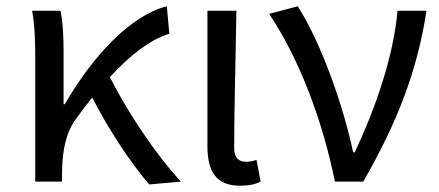

<svg xmlns="http://www.w3.org/2000/svg" viewBox="-20 -577 1396 610"><path d="M555 0C472 -89 383 -225 329 -332C396 -405 458 -451 518 -470L510 -557C393 -528 272 -395 186 -246H182V-416C182 -464 179 -514 172 -543H82C91 -495 92 -438 92 -394V0H177V-28C178 -99 189 -156 222 -200C239 -224 256 -246 273 -267C324 -167 396 -58 454 9Z M742 13C773 13 792 8 808 0L795 -69C783 -65 772 -63 762 -63C739 -63 724 -75 724 -106C724 -237 729 -396 731 -543H639V-113C639 -32 667 13 742 13Z M1044 0H1134C1244 -191 1306 -354 1335 -543H1243C1230 -397 1173 -233 1107 -93H1102C1071 -240 1001 -440 926 -557L835 -533C928 -395 1004 -199 1044 0Z"/></svg>

Font: Noto Sans CJK KR Regular
Style: Regular
Weight: 400
Designer: Ryoko NISHIZUKA (kana & ideographs); Paul D. Hunt (Latin, Greek & Cyrillic); Wenlong ZHANG (bopomofo); Sandoll Communica
Foundry: Adobe Systems Incorporated
Version: Version 1.004;PS 1.004;hotconv 1.0.82;makeotf.lib2.5.63406